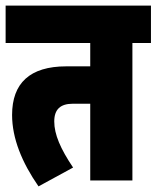

<svg xmlns="http://www.w3.org/2000/svg" viewBox="-20 -642 557 683"><path d="M451 -489H517V-622H0V-489H301V-406H216C86 -406 23 -346 23 -233C23 -150 58 -64 117 21L240 -46C195 -113 173 -164 173 -210C173 -253 195 -273 239 -273H301V0H451Z"/></svg>

Font: Noto Sans Devanagari ExtraCondensed Black
Style: Regular
Weight: 900
Width: 2
Designer: Jelle Bosma - Monotype Design Team
Foundry: Monotype Imaging Inc.
Version: Version 2.004